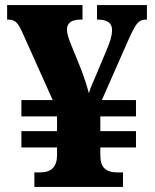

<svg xmlns="http://www.w3.org/2000/svg" viewBox="-20 -734 607 754"><path d="M115 0V-57H138Q203 -57 204 -123V-155H64V-219H204V-277H64V-341H187L69 -604Q56 -634 44.5 -645.5Q33 -657 14 -657H8V-714H304V-657H297Q243 -657 243 -618Q243 -606 247.5 -591Q252 -576 259 -559L296 -468Q308 -437 316 -412Q324 -387 329 -368Q333 -382 340 -398.5Q347 -415 356 -436L398 -536Q408 -559 414 -579Q420 -599 420 -617Q420 -657 364 -657H361V-714H557V-657H552Q531 -657 518.5 -641.5Q506 -626 485 -579L380 -341H514V-277H374V-219H514V-155H374V-124Q374 -89 390 -73Q406 -57 440 -57H463V0Z"/></svg>

Font: Noto Serif Telugu ExtraBold
Style: Regular
Weight: 800
Designer: Jelle Bosma - Monotype Design Team
Foundry: Monotype Imaging Inc.
Version: Version 2.005; ttfautohint (v1.8.4.7-5d5b)